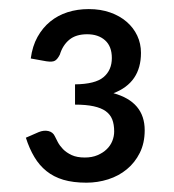

<svg xmlns="http://www.w3.org/2000/svg" viewBox="-20 -838 374 412"><path d="M46 -712.5Q49.5 -739 60.5 -758.8Q71.5 -778.5 87.8 -791.8Q104 -805 125 -811.8Q146 -818.5 170.5 -818.5Q196 -818.5 216.5 -811.2Q237 -804 251.8 -791.2Q266.5 -778.5 274.5 -761.5Q282.5 -744.5 282.5 -724.5Q282.5 -660.5 223.5 -638Q290.5 -619.5 290.5 -558.5Q290.5 -531 280 -510Q269.5 -489 252.2 -474.8Q235 -460.5 212.2 -453.2Q189.5 -446 165.5 -446Q137 -446 116 -452.2Q95 -458.5 79.8 -470.8Q64.5 -483 53.8 -501Q43 -519 35.5 -542.5L63 -554.5Q74 -559 83.8 -556.8Q93.5 -554.5 97.5 -546Q100 -541 104 -533.2Q108 -525.5 115.2 -518Q122.5 -510.5 133.8 -505.2Q145 -500 162 -500Q177.5 -500 189.2 -505Q201 -510 209 -517.8Q217 -525.5 221 -535.5Q225 -545.5 225 -556Q225 -571 220.8 -581.8Q216.5 -592.5 206.8 -599.5Q197 -606.5 180.8 -610Q164.5 -613.5 141 -613.5V-657Q184.5 -657.5 202.2 -672.5Q220 -687.5 220 -713.5Q220 -738.5 205.5 -751.5Q191 -764.5 167 -764.5Q143 -764.5 128.8 -752.8Q114.5 -741 108.5 -721Q103.5 -711 98 -707.8Q92.5 -704.5 79.5 -706.5Z"/></svg>

Font: TypoPRO Lato
Style: Regular
Weight: 400
Designer: Lukasz Dziedzic with Adam Twardoch and Botio Nikoltchev
Foundry: tyPoland Lukasz Dziedzic
Version: Version 2.010; 2014-09-01; http://www.latofonts.com/